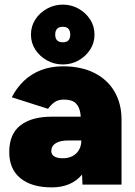

<svg xmlns="http://www.w3.org/2000/svg" viewBox="-20 -799 586 831"><path d="M337 0 332 -115V-245Q332 -280 328 -308Q324 -336 308 -352Q292 -368 256 -368Q231 -368 215 -356Q199 -344 188 -328L31 -378Q52 -419 83.5 -449Q115 -479 157.5 -495.5Q200 -512 252 -512Q332 -512 389 -483Q446 -454 476 -402Q506 -350 506 -281V0ZM204 12Q117 12 68.5 -27.5Q20 -67 20 -141Q20 -219 68.5 -256.5Q117 -294 204 -294H351V-191H275Q240 -191 221 -179Q202 -167 202 -145Q202 -130 215 -122Q228 -114 251 -114Q276 -114 294 -123.5Q312 -133 322 -150.5Q332 -168 332 -191H379Q379 -94 333 -41Q287 12 204 12ZM252 -520Q215 -520 183.5 -537.5Q152 -555 133 -584Q114 -613 114 -649Q114 -686 133 -715Q152 -744 183.5 -761.5Q215 -779 252 -779Q289 -779 320 -761.5Q351 -744 370 -715Q389 -686 389 -649Q389 -613 370 -584Q351 -555 320 -537.5Q289 -520 252 -520ZM252 -616Q284 -616 284 -649Q284 -683 252 -683Q219 -683 219 -649Q219 -616 252 -616Z"/></svg>

Font: Figtree Light Black
Style: Regular
Weight: 900
Version: Version 2.000